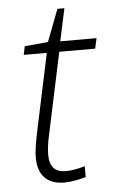

<svg xmlns="http://www.w3.org/2000/svg" viewBox="-50 -691 439 736"><g transform="rotate(-5 169.5 -323.0)"><path d="M115.2 -101.1Q115.2 -33.2 176.8 -33.2Q209 -33.2 251 -45.9V-3.9Q202.6 9.8 168 9.8Q119.1 9.8 93 -16.8Q66.9 -43.5 66.9 -94.2Q66.9 -128.4 81.1 -194.8L144 -491.2H55.2L62 -523.9L151.9 -532.2L199.2 -655.8H226.1L199.2 -530.8H338.9L330.1 -491.2H191.9L126 -181.2Q115.2 -133.8 115.2 -101.1Z"/></g></svg>

Font: Open Sans Hebrew Light
Style: Italic
Weight: 300
Italic angle: -12°
Foundry: Ascender Corporation, Yanek Iontef
Version: Version 2.001;PS 002.001;hotconv 1.0.70;makeotf.lib2.5.58329